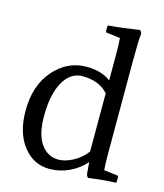

<svg xmlns="http://www.w3.org/2000/svg" viewBox="-122 -907 869 1019"><g transform="rotate(15 312.5 -397.5)"><path d="M526 -142Q526 -75 529 -48L608 -38Q611 -22 608 0Q535 3 456 14Q449 7 446 -5L441 -69Q406 -28 354 -3.5Q302 21 245 21Q158 21 101 -51.5Q44 -124 44 -245Q44 -385 118.5 -469.5Q193 -554 297 -554Q379 -554 431 -515V-649Q431 -715 428 -747L349 -757Q345 -772 349 -795Q418 -800 521 -816Q530 -806 531 -796Q526 -770 526 -634ZM289 -500Q224 -500 185 -431.5Q146 -363 146 -242Q146 -143 182.5 -91Q219 -39 279 -39Q315 -39 358 -61.5Q401 -84 431 -124V-444Q382 -500 289 -500Z"/></g></svg>

Font: Adamina
Style: Regular
Weight: 400
Designer: Cyreal (www.cyreal.org)
Foundry: Alexei Vanyashin
Version: Version 1.013